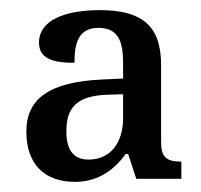

<svg xmlns="http://www.w3.org/2000/svg" viewBox="-20 -739 396 379"><path d="M128 -380C176 -380 207 -406 228 -435H233L249 -386H338V-420C308 -420 298 -429 298 -459V-611C298 -690 258 -719 177 -719C108 -719 57 -699 57 -655C57 -625 81 -615 127 -615C127 -652 134 -684 174 -684C215 -684 223 -655 223 -614V-584L180 -582C80 -577 32 -546 32 -479C32 -415 68 -380 128 -380ZM155 -424C130 -424 111 -437 111 -480C111 -525 130 -550 192 -552L223 -553V-506C223 -456 197 -424 155 -424Z"/></svg>

Font: Noto Serif Sinhala SemiCondensed
Style: Regular
Weight: 400
Width: 4
Designer: Jelle Bosma - Monotype Design Team
Foundry: Monotype Imaging Inc.
Version: Version 2.007